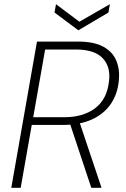

<svg xmlns="http://www.w3.org/2000/svg" viewBox="-20 -899 603 919"><path d="M34 0 157 -700H353Q430 -700 474.5 -675.5Q519 -651 536.5 -609Q554 -567 549 -515Q543 -449 510 -401Q477 -353 419.5 -327Q362 -301 280 -301H132L79 0ZM417 0 311 -319H359L466 0ZM139 -338H288Q379 -338 436 -381.5Q493 -425 502 -512Q510 -581 470.5 -621.5Q431 -662 344 -662H196ZM506 -879 499 -839 355 -754 241 -839 248 -879 360 -795Z"/></svg>

Font: DM Sans 20pt ExtraLight
Style: Italic
Weight: 250
Italic angle: -10°
Version: Version 4.004;gftools[0.9.30]